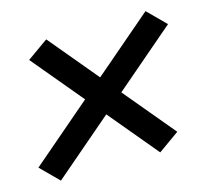

<svg xmlns="http://www.w3.org/2000/svg" viewBox="-93 -705 786 731"><g transform="rotate(-15 300.0 -340.0)"><path d="M61 -70 -9 -140 230 -345 63 -545 146 -604 307 -411 539 -610 609 -540 370 -335 537 -135 454 -76 293 -269Z"/></g></svg>

Font: Iosevka HT Extended
Style: Bold Italic
Weight: 700
Width: 7
Italic angle: -9°
Monospace: yes
Designer: Belleve Invis
Foundry: Belleve Invis
Version: Version 32.3.0; ttfautohint (v1.8.4)